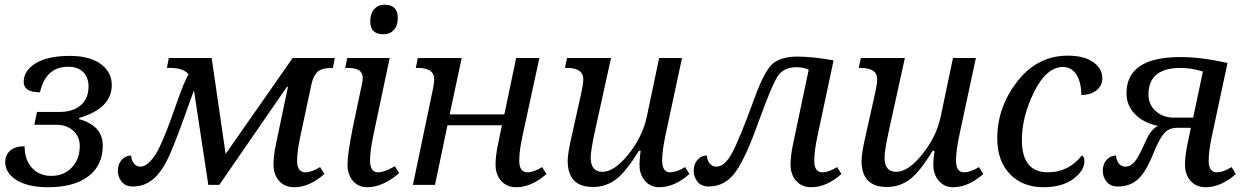

<svg xmlns="http://www.w3.org/2000/svg" viewBox="-20 -781 5266 811"><path d="M84 -163.1Q84 -105.5 115.2 -71.8Q146.5 -38.1 196.8 -38.1Q249 -38.1 283 -73.2Q316.9 -108.4 316.9 -164.1Q316.9 -203.6 289.6 -228.8Q262.2 -253.9 217.8 -253.9H125L136.2 -308.1H230Q288.1 -308.1 321 -336.4Q354 -364.7 354 -416Q354 -453.6 331.8 -476.3Q309.6 -499 268.1 -499Q172.9 -499 148.9 -391.1Q80.1 -391.1 80.1 -435.1Q80.1 -482.4 130.6 -513.7Q181.2 -544.9 275.9 -544.9Q357.9 -544.9 405 -511Q452.1 -477.1 452.1 -421.9Q452.1 -323.2 314.9 -283.2L314 -277.8Q414.1 -250 414.1 -166Q414.1 -82.5 353.3 -36.4Q292.5 9.8 183.1 9.8Q98.1 9.8 50 -20.3Q2 -50.3 2 -97.2Q2 -125.5 22.2 -144.3Q42.5 -163.1 84 -163.1Z M1196.3 -414.1H1191.9L906.2 0H859.9L799.3 -398.9Q791 -377.9 779.3 -344.7Q727.5 -196.8 696.5 -127Q665.5 -57.1 627.9 -25.1Q590.3 6.8 541 6.8Q511.2 6.8 494.6 -12.7Q478 -32.2 478 -60.1Q478 -87.9 494.1 -106Q510.3 -124 534.2 -124Q534.2 -105.5 544.9 -91.3Q555.7 -77.1 573.2 -77.1Q601.1 -77.1 633.1 -122.6Q665 -168 725.1 -342.3Q759.3 -441.4 776.9 -466.8Q754.9 -494.1 698.2 -494.1H685.1L692.9 -536.1H874L933.1 -130.9L1216.3 -536.1H1394L1386.2 -494.1H1383.3Q1337.4 -494.1 1320.3 -476.8Q1303.2 -459.5 1295.9 -426.8L1248 -202.1Q1234.9 -140.1 1234.9 -101.1Q1234.9 -53.2 1271 -53.2Q1295.9 -53.2 1332 -75.2L1350.1 -45.9Q1286.6 9.8 1223.1 9.8Q1182.6 9.8 1158.9 -16.8Q1135.3 -43.5 1135.3 -85Q1135.3 -124 1146 -173.8Z M1600.1 -636.2Q1543.9 -636.2 1543.9 -690.9Q1543.9 -722.7 1560.3 -741.9Q1576.7 -761.2 1604 -761.2Q1660.2 -761.2 1660.2 -706.1Q1660.2 -671.9 1643.3 -654.1Q1626.5 -636.2 1600.1 -636.2ZM1438 -494.1 1446.8 -536.1H1626L1558.1 -214.8Q1543 -143.1 1543 -104Q1543 -53.2 1576.2 -53.2Q1605 -53.2 1647.9 -79.1L1666 -49.8Q1596.7 9.8 1530.8 9.8Q1493.7 9.8 1470.7 -17.1Q1447.8 -43.9 1447.8 -85Q1447.8 -129.9 1470.2 -242.2L1508.8 -425.8Q1512.2 -441.9 1512.2 -452.1Q1512.2 -494.1 1451.2 -494.1Z M2258.3 -536.1 2186 -202.1Q2173.3 -143.6 2173.3 -101.1Q2173.3 -53.2 2209 -53.2Q2233.9 -53.2 2270 -75.2L2288.1 -45.9Q2224.6 9.8 2161.1 9.8Q2120.6 9.8 2096.9 -16.8Q2073.2 -43.5 2073.2 -85Q2073.2 -124 2084 -173.8L2100.1 -252H1870.1L1817.4 0H1724.1L1808.1 -401.9Q1814 -429.7 1814 -446.8Q1814 -494.1 1744.1 -494.1H1736.3L1745.1 -536.1H1930.2L1879.4 -297.9H2110.4L2160.2 -536.1Z M2375 -536.1H2561L2495.1 -236.8Q2475.1 -146 2475.1 -116.2Q2475.1 -55.2 2523.9 -55.2Q2575.2 -55.2 2634.5 -129.2Q2693.8 -203.1 2711.9 -287.1L2764.2 -536.1H2860.8L2792 -214.8Q2776.9 -144 2776.9 -104Q2776.9 -53.2 2810.1 -53.2Q2838.4 -53.2 2874 -75.2L2892.1 -45.9Q2828.6 9.8 2765.1 9.8Q2727.5 9.8 2704.3 -17.1Q2681.2 -43.9 2681.2 -85Q2681.2 -110.8 2686 -144H2678.2Q2624 -54.7 2581.3 -22.9Q2538.6 8.8 2484.9 8.8Q2377.9 8.8 2377.9 -102.1Q2377.9 -133.8 2396 -211.9L2435.1 -387.2Q2443.8 -426.8 2443.8 -446.8Q2443.8 -494.1 2374 -494.1H2366.2Z M2966.3 -124Q2966.3 -105.5 2977.1 -91.3Q2987.8 -77.1 3005.4 -77.1Q3040.5 -77.1 3071.5 -133.5Q3102.5 -189.9 3165.5 -362.3Q3211.4 -489.3 3248.3 -515.6Q3285.2 -542 3347.2 -542Q3412.6 -542 3501 -525.9L3432.1 -202.1Q3419.4 -142.6 3419.4 -101.1Q3419.4 -53.2 3455.1 -53.2Q3480 -53.2 3516.1 -75.2L3534.2 -45.9Q3470.7 9.8 3407.2 9.8Q3366.7 9.8 3343 -16.8Q3319.3 -43.5 3319.3 -85Q3319.3 -124 3330.1 -173.8L3396 -486.8Q3372.1 -497.1 3345.2 -497.1Q3291 -497.1 3266.1 -460.7Q3241.2 -424.3 3181.2 -258.8Q3131.8 -119.1 3087.9 -56.2Q3043.9 6.8 2973.1 6.8Q2943.4 6.8 2926.8 -12.7Q2910.2 -32.2 2910.2 -60.1Q2910.2 -87.9 2926.3 -106Q2942.4 -124 2966.3 -124Z M3616.2 -536.1H3802.2L3736.3 -236.8Q3716.3 -146 3716.3 -116.2Q3716.3 -55.2 3765.1 -55.2Q3816.4 -55.2 3875.7 -129.2Q3935.1 -203.1 3953.1 -287.1L4005.4 -536.1H4102.1L4033.2 -214.8Q4018.1 -144 4018.1 -104Q4018.1 -53.2 4051.3 -53.2Q4079.6 -53.2 4115.2 -75.2L4133.3 -45.9Q4069.8 9.8 4006.3 9.8Q3968.8 9.8 3945.6 -17.1Q3922.4 -43.9 3922.4 -85Q3922.4 -110.8 3927.2 -144H3919.4Q3865.2 -54.7 3822.5 -22.9Q3779.8 8.8 3726.1 8.8Q3619.1 8.8 3619.1 -102.1Q3619.1 -133.8 3637.2 -211.9L3676.3 -387.2Q3685.1 -426.8 3685.1 -446.8Q3685.1 -494.1 3615.2 -494.1H3607.4Z M4550.3 -125Q4560.5 -118.7 4560.5 -100.1Q4560.5 -60.1 4513.4 -25.1Q4466.3 9.8 4387.2 9.8Q4299.8 9.8 4246.1 -45.4Q4192.4 -100.6 4192.4 -196.8Q4192.4 -327.6 4276.9 -436.8Q4361.3 -545.9 4490.2 -545.9Q4559.1 -545.9 4597.7 -518.6Q4636.2 -491.2 4636.2 -450.2Q4636.2 -419.9 4612.1 -399.9Q4587.9 -379.9 4547.4 -379.9Q4547.4 -433.1 4526.9 -465.6Q4506.3 -498 4470.2 -498Q4400.4 -498 4348.4 -393.6Q4296.4 -289.1 4296.4 -189Q4296.4 -53.2 4406.2 -53.2Q4493.7 -53.2 4550.3 -125Z M4953.1 -241.2Q4916.5 -241.2 4896.2 -217Q4876 -192.9 4852.1 -133.8Q4821.3 -56.2 4787.6 -24.7Q4753.9 6.8 4701.2 6.8Q4671.4 6.8 4654.8 -12.7Q4638.2 -32.2 4638.2 -60.1Q4638.2 -87.9 4654.3 -106Q4670.4 -124 4694.3 -124Q4694.3 -105.5 4705.1 -91.3Q4715.8 -77.1 4733.4 -77.1Q4754.4 -77.1 4771.7 -96.4Q4789.1 -115.7 4820.3 -187Q4842.8 -236.3 4871.1 -249Q4808.6 -262.7 4773.4 -299.6Q4738.3 -336.4 4738.3 -387.2Q4738.3 -540 4966.3 -540Q5053.2 -540 5165 -515.1L5098.1 -202.1Q5085.4 -142.6 5085.4 -101.1Q5085.4 -53.2 5121.1 -53.2Q5146 -53.2 5182.1 -75.2L5200.2 -45.9Q5136.7 9.8 5073.2 9.8Q5032.7 9.8 5009 -16.8Q4985.4 -43.5 4985.4 -85Q4985.4 -124 4996.1 -173.8L5010.3 -241.2ZM5061 -479Q5012.7 -494.1 4967.3 -494.1Q4831.1 -494.1 4831.1 -381.8Q4831.1 -338.9 4862.1 -311.5Q4893.1 -284.2 4937 -284.2H5020Z"/></svg>

Font: Droid Serif
Style: Italic
Weight: 400
Italic angle: -12°
Designer: Monotype Design team
Foundry: Monotype Imaging Inc.
Version: Version 1.03